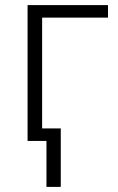

<svg xmlns="http://www.w3.org/2000/svg" viewBox="-20 -552 464 752"><path d="M403 -532V-483H145V-49H218V180H162V0H88V-532Z"/></svg>

Font: RS Noto Sans Light
Style: Regular
Weight: 300
Designer: Monotype Design Team
Foundry: Monotype Imaging Inc.
Version: Version 3.10